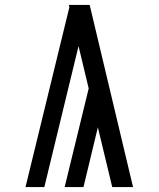

<svg xmlns="http://www.w3.org/2000/svg" viewBox="-20 -755 640 775"><path d="M83 0 260 -726 258 -735Q279 -735 300 -735Q321 -735 342 -735L517 0H433L375 -241L317 0H241L338 -398L297 -569L159 0Z"/></svg>

Font: Iosevka Curly Extended
Style: Regular
Weight: 400
Width: 7
Monospace: yes
Designer: Belleve Invis
Foundry: Belleve Invis
Version: Version 11.1.0; ttfautohint (v1.8.3)